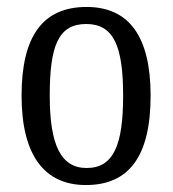

<svg xmlns="http://www.w3.org/2000/svg" viewBox="-20 -522 497 552"><path d="M227 10C349 10 413 -70 413 -247C413 -417 351 -502 229 -502C103 -502 42 -418 42 -247C42 -71 111 10 227 10ZM229 -39C155 -39 123 -105 123 -247C123 -389 147 -453 228 -453C307 -453 334 -389 334 -247C334 -106 307 -39 229 -39Z"/></svg>

Font: Noto Serif Armenian ExtraCondensed Medium
Style: Regular
Weight: 500
Width: 2
Designer: Monotype Design Team
Foundry: Monotype Imaging Inc.
Version: Version 2.008